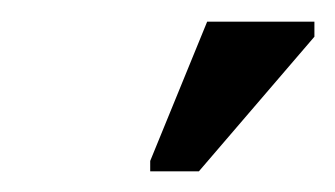

<svg xmlns="http://www.w3.org/2000/svg" viewBox="-20 -745 316 181"><path d="M121.6 -583.5V-593.3L175.3 -724.6H276.4V-710.4L167.5 -583.5Z"/></svg>

Font: Liberation Mono
Style: Regular
Weight: 400
Monospace: yes
Designer: Steve Matteson
Foundry: Ascender Corporation
Version: Version 2.1.5